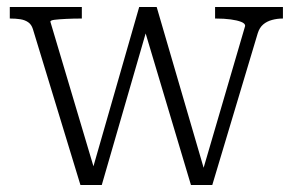

<svg xmlns="http://www.w3.org/2000/svg" viewBox="-20 -529 837 549"><path d="M403 -456 387 -465 526 0H587L717 -434Q722 -450 732.5 -459Q743 -468 758 -472Q773 -476 788 -476H789V-509H595V-476H597Q621 -476 639.5 -473.5Q658 -471 669.5 -466.5Q681 -462 681 -455L556 -28L567 -33L428 -509H378L241 -32L253 -34L124 -467Q124 -471 136.5 -472.5Q149 -474 169.5 -475Q190 -476 212 -476H214V-509H8V-476H9Q25 -476 38 -474Q51 -472 60.5 -465.5Q70 -459 74 -446L210 0H271Z"/></svg>

Font: Roboto Serif 36pt ExtraLight
Style: Regular
Weight: 250
Designer: Greg Gazdowicz
Foundry: Commercial Type
Version: Version 1.008